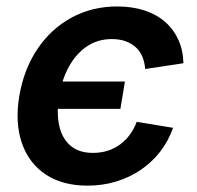

<svg xmlns="http://www.w3.org/2000/svg" viewBox="-20 -567 614 598"><path d="M252.9 11.2Q174.3 11.2 122.1 -23.7Q69.8 -58.6 48.1 -121.6Q26.4 -184.6 40 -267.6Q54.2 -351.1 96.4 -414.1Q138.7 -477.1 202.6 -512Q266.6 -546.9 345.2 -546.9Q391.6 -546.9 429.2 -534.7Q466.8 -522.5 493.7 -499.3Q520.5 -476.1 535.4 -443.4Q550.3 -410.6 551.3 -370.1L432.1 -352.1Q430.7 -372.6 423.6 -389.9Q416.5 -407.2 403.3 -419.4Q390.1 -431.6 371.3 -438.5Q352.5 -445.3 328.1 -445.3Q283.7 -445.3 249.8 -421.9Q215.8 -398.4 194.1 -358.4Q172.4 -318.4 164.1 -267.6Q155.8 -217.3 164.1 -177.2Q172.4 -137.2 198.7 -114Q225.1 -90.8 269.5 -90.8Q294.4 -90.8 315.7 -97.7Q336.9 -104.5 354.2 -117.2Q371.6 -129.9 384.5 -147.7Q397.5 -165.5 405.8 -187.5L519 -168.9Q504.4 -127.4 478.8 -94.5Q453.1 -61.5 418.2 -37.8Q383.3 -14.2 341.3 -1.5Q299.3 11.2 252.9 11.2ZM147 -228 161.1 -313H369.1L355 -228Z"/></svg>

Font: Inter 18pt SemiBold
Style: Italic
Weight: 600
Italic angle: -9.3988°
Designer: Rasmus Andersson
Foundry: rsms
Version: Version 4.001;git-66647c0bb